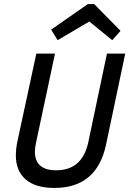

<svg xmlns="http://www.w3.org/2000/svg" viewBox="-20 -914 637 946"><path d="M248 12Q155 12 106.5 -30Q58 -72 58 -149Q58 -177 64 -209L159 -650H251L158 -213Q152 -187 152 -167Q152 -75 257 -75Q385 -75 415 -213L507 -650H597L502 -199Q456 12 248 12ZM264 -716 232 -768 413 -894H444L574 -762L533 -716L420 -808Z"/></svg>

Font: Sometype Mono Medium
Style: Italic
Weight: 500
Italic angle: -12°
Monospace: yes
Designer: Ryoichi Tsunekawa
Foundry: Dharma Type
Version: Version 1.000; ttfautohint (v1.8.3)